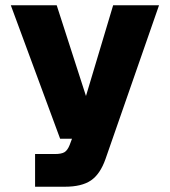

<svg xmlns="http://www.w3.org/2000/svg" viewBox="-20 -558 643 728"><path d="M113 150V26H188Q213 26 224.5 19Q236 12 244 -8L253 -32H208L21 -538H195L306 -194L409 -538H583L380 45Q360 102 325 126Q290 150 226 150Z"/></svg>

Font: Geist ExtBd
Style: Regular
Weight: 400
Designer: Basement.studio, Andrés Briganti, Mateo Zaragoza
Foundry: Basement.studio, Vercel, Andrés Briganti, Guido Ferreyra, Mateo Zaragoza
Version: Version 1.401